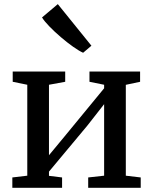

<svg xmlns="http://www.w3.org/2000/svg" viewBox="-20 -897 731 917"><path d="M38.9 0V-49.5L110.3 -57.9V-492.2L40.7 -506.4V-555.3H291.4V-506.4L213.9 -492.2V-155.6L286.9 -243.7L477.3 -475.3V-492.2L407.3 -506.4V-555.3H649.1V-506.4L580.9 -491.9V-57.9L652.1 -49.5V0H401.2V-49.5L477.3 -57.9V-399.5L398.6 -298.9L213.9 -77.3V-57.2L276.5 -49.5V0ZM376.4 -645.3Q357.6 -653.7 329.1 -673.8Q300.7 -693.9 270.4 -719.8Q240.1 -745.7 215.8 -770.8Q191.5 -795.9 180.7 -813.7L256.1 -877.3L416.6 -678.7L377.4 -645.3Z"/></svg>

Font: Merriweather 7pt Light
Style: Regular
Weight: 300
Designer: Eben Sorkin
Foundry: Eben Sorkin
Version: Version 2.200;gftools[0.9.31]